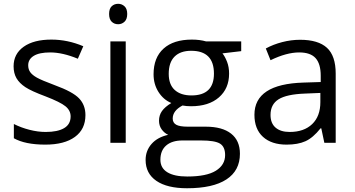

<svg xmlns="http://www.w3.org/2000/svg" viewBox="-20 -754 1874 1014"><path d="M431.2 -146Q431.2 -71.3 375.5 -30.8Q319.8 9.8 219.2 9.8Q112.8 9.8 53.2 -23.9V-99.1Q91.8 -79.6 136 -68.4Q180.2 -57.1 221.2 -57.1Q284.7 -57.1 318.8 -77.4Q353 -97.7 353 -139.2Q353 -170.4 325.9 -192.6Q298.8 -214.8 220.2 -245.1Q145.5 -272.9 114 -293.7Q82.5 -314.5 67.1 -340.8Q51.8 -367.2 51.8 -403.8Q51.8 -469.2 105 -507.1Q158.2 -544.9 251 -544.9Q337.4 -544.9 419.9 -509.8L391.1 -443.8Q310.5 -477.1 245.1 -477.1Q187.5 -477.1 158.2 -459Q128.9 -440.9 128.9 -409.2Q128.9 -387.7 139.9 -372.6Q150.9 -357.4 175.3 -343.8Q199.7 -330.1 269 -304.2Q364.3 -269.5 397.7 -234.4Q431.2 -199.2 431.2 -146Z M644 0H563V-535.2H644ZM556.2 -680.2Q556.2 -708 569.8 -720.9Q583.5 -733.9 604 -733.9Q623.5 -733.9 637.7 -720.7Q651.9 -707.5 651.9 -680.2Q651.9 -652.8 637.7 -639.4Q623.5 -626 604 -626Q583.5 -626 569.8 -639.4Q556.2 -652.8 556.2 -680.2Z M1253.9 -535.2V-483.9L1154.8 -472.2Q1168.5 -455.1 1179.2 -427.5Q1189.9 -399.9 1189.9 -365.2Q1189.9 -286.6 1136.2 -239.7Q1082.5 -192.9 988.8 -192.9Q964.8 -192.9 943.8 -196.8Q892.1 -169.4 892.1 -127.9Q892.1 -106 910.2 -95.5Q928.2 -85 972.2 -85H1066.9Q1153.8 -85 1200.4 -48.3Q1247.1 -11.7 1247.1 58.1Q1247.1 147 1175.8 193.6Q1104.5 240.2 967.8 240.2Q862.8 240.2 805.9 201.2Q749 162.1 749 90.8Q749 42 780.3 6.3Q811.5 -29.3 868.2 -42Q847.7 -51.3 833.7 -70.8Q819.8 -90.3 819.8 -116.2Q819.8 -145.5 835.4 -167.5Q851.1 -189.5 884.8 -210Q843.3 -227.1 817.1 -268.1Q791 -309.1 791 -361.8Q791 -449.7 843.8 -497.3Q896.5 -544.9 993.2 -544.9Q1035.2 -544.9 1068.8 -535.2ZM827.1 89.8Q827.1 133.3 863.8 155.8Q900.4 178.2 968.8 178.2Q1070.8 178.2 1119.9 147.7Q1168.9 117.2 1168.9 64.9Q1168.9 21.5 1142.1 4.6Q1115.2 -12.2 1041 -12.2H943.8Q888.7 -12.2 857.9 14.2Q827.1 40.5 827.1 89.8ZM871.1 -363.8Q871.1 -307.6 902.8 -278.8Q934.6 -250 991.2 -250Q1109.9 -250 1109.9 -365.2Q1109.9 -485.8 989.7 -485.8Q932.6 -485.8 901.9 -455.1Q871.1 -424.3 871.1 -363.8Z M1692.9 0 1676.8 -76.2H1672.9Q1632.8 -25.9 1593 -8.1Q1553.2 9.8 1493.7 9.8Q1414.1 9.8 1368.9 -31.2Q1323.7 -72.3 1323.7 -147.9Q1323.7 -310.1 1583 -317.9L1673.8 -320.8V-354Q1673.8 -417 1646.7 -447Q1619.6 -477.1 1560.1 -477.1Q1493.2 -477.1 1408.7 -436L1383.8 -498Q1423.3 -519.5 1470.5 -531.7Q1517.6 -543.9 1564.9 -543.9Q1660.6 -543.9 1706.8 -501.5Q1752.9 -459 1752.9 -365.2V0ZM1509.8 -57.1Q1585.4 -57.1 1628.7 -98.6Q1671.9 -140.1 1671.9 -214.8V-263.2L1590.8 -259.8Q1494.1 -256.3 1451.4 -229.7Q1408.7 -203.1 1408.7 -147Q1408.7 -103 1435.3 -80.1Q1461.9 -57.1 1509.8 -57.1Z"/></svg>

Font: WebKoruri
Style: Regular
Weight: 400
Foundry: lindwurm / mohemohe
Version: Version 1.00